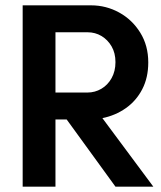

<svg xmlns="http://www.w3.org/2000/svg" viewBox="-20 -700 603 720"><path d="M65 0V-680H321Q378 -680 427 -653Q476 -626 506 -577.5Q536 -529 536 -466Q536 -409 513.5 -365.5Q491 -322 452 -294.5Q413 -267 364 -257L555 0H413L230 -252H188V0ZM188 -353H308Q336 -353 360 -367Q384 -381 398.5 -407Q413 -433 413 -467Q413 -501 398.5 -526Q384 -551 360.5 -565Q337 -579 308 -579H188Z"/></svg>

Font: Teachers SemiBold
Style: Regular
Weight: 600
Version: Version 1.001